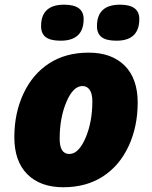

<svg xmlns="http://www.w3.org/2000/svg" viewBox="-20 -787 647 817"><path d="M154.8 -675.8Q154.8 -767.1 252.9 -767.1Q335.9 -767.1 335.9 -706.1Q335.9 -613.8 237.8 -613.8Q194.8 -613.8 174.8 -628.9Q154.8 -644 154.8 -675.8ZM392.6 -675.8Q392.6 -767.1 490.7 -767.1Q572.8 -767.1 572.8 -706.1Q572.8 -613.8 475.6 -613.8Q432.6 -613.8 412.6 -628.9Q392.6 -644 392.6 -675.8ZM527.1 -164.8Q488.3 -81.5 417.5 -35.9Q346.7 9.8 249.3 9.8Q151.9 9.8 96.4 -45.4Q41 -100.6 41 -203.4Q41 -306.2 80.1 -389.2Q119.1 -472.2 189.5 -517.6Q259.8 -563 357.4 -563Q455.1 -563 510.5 -507.8Q565.9 -452.6 565.9 -350.3Q565.9 -248 527.1 -164.8ZM331.1 -420.9Q291 -420.9 262.5 -353Q233.9 -285.2 233.9 -196.8Q233.9 -131.8 274.9 -131.8Q314.5 -131.8 343.8 -199.7Q373 -267.6 373 -356Q373 -387.7 361.8 -404.3Q350.6 -420.9 331.1 -420.9Z"/></svg>

Font: Open Sans Hebrew Extra Bold
Style: Italic
Weight: 800
Italic angle: -12°
Foundry: Ascender Corporation, Yanek Iontef
Version: Version 2.001;PS 002.001;hotconv 1.0.70;makeotf.lib2.5.58329